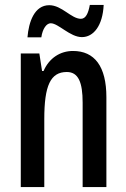

<svg xmlns="http://www.w3.org/2000/svg" viewBox="-20 -756 511 776"><path d="M91 -605H147C152 -640 168 -662 185 -662C216 -662 263 -606 311 -606C358 -606 395 -652 399 -736H343C337 -703 327 -680 307 -680C268 -680 230 -735 179 -735C119 -735 96 -667 91 -605ZM275 -550C224 -550 179 -522 156 -469H150L139 -540H64V0H159V-275C159 -410 184 -465 250 -465C297 -465 314 -423 314 -341V0H410V-363C410 -488 362 -550 275 -550Z"/></svg>

Font: Noto Sans Gujarati ExtraCondensed Medium
Style: Regular
Weight: 500
Width: 2
Designer: Jelle Bosma - Monotype Design Team, Universal Thirst
Foundry: Monotype Imaging Inc.
Version: Version 2.106